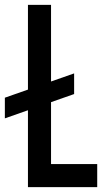

<svg xmlns="http://www.w3.org/2000/svg" viewBox="-32 -770 438 790"><path d="M-12 -283V-368L273 -468V-383ZM178 -750V-95H368V0H83V-750Z"/></svg>

Font: Mohave Light Medium
Style: Regular
Weight: 500
Version: Version 2.003